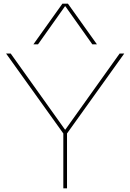

<svg xmlns="http://www.w3.org/2000/svg" viewBox="-20 -1020 706 1040"><path d="M323 0V-297L13 -730H38L332 -318H334L628 -730H653L343 -297V0ZM161 -780 318 -1000H348L505 -780H480L334 -986H332L186 -780Z"/></svg>

Font: M PLUS 1 Thin
Style: Regular
Weight: 100
Designer: Coji Morishita
Foundry: UNDERFOREST DESIGN
Version: Version 1.001